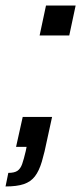

<svg xmlns="http://www.w3.org/2000/svg" viewBox="-60 -530 293 693"><path d="M-40 143 -30 94Q-8 94 3 86.5Q14 79 20 62Q26 45 33 15L36 0H-2L22 -108H128L111 -30Q101 20 91 53.5Q81 87 66 106.5Q51 126 26 134.5Q1 143 -40 143ZM83 -402 106 -510H213L190 -402Z"/></svg>

Font: Saira UltraCondensed
Style: Bold Italic
Weight: 700
Width: 1
Italic angle: -12°
Designer: Hector Gatti with collaboration of the Omnibus-Type team
Foundry: Omnibus-Type
Version: Version 1.101